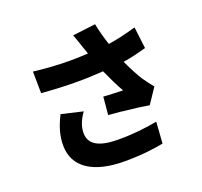

<svg xmlns="http://www.w3.org/2000/svg" viewBox="-148 -997 1296 1231"><g transform="rotate(-20 500.0 -381.5)"><path d="M842 -322C823 -345 804 -370 785 -398C766 -427 738 -479 711 -538C771 -547 823 -561 870 -574L852 -721L843 -719C784 -702 727 -688 661 -678C646 -723 632 -773 621 -827L465 -808C479 -771 490 -737 498 -713C503 -700 509 -683 514 -666C410 -660 294 -660 143 -678L145 -530C322 -516 449 -517 566 -526C592 -468 620 -410 645 -367C617 -369 557 -369 512 -373L501 -251C525 -249 552 -246 580 -244L591 -243C594 -242 598 -242 602 -241L613 -240C675 -234 735 -226 773 -219L842 -322ZM766 40 776 -106C705 -93 623 -81 510 -81C379 -81 313 -118 313 -196C313 -237 328 -280 362 -327L216 -361C179 -288 163 -230 163 -166C163 -17 287 64 500 64C627 64 713 50 766 40Z"/></g></svg>

Font: Glow Sans SC Normal ExtraBold
Style: Regular
Weight: 800
Designer: Ryoko NISHIZUKA (kana, bopomofo & ideographs); Paul D. Hunt (Latin, Greek & Cyrillic); Sandoll Communications, Soo-young
Version: Version 0.93